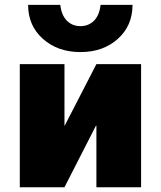

<svg xmlns="http://www.w3.org/2000/svg" viewBox="-20 -790 678 810"><path d="M63.5 0V-519.5H252V-259.8H252.9L386.7 -519.5H575.2V0H386.7V-259.8H384.8L252 0ZM98.6 -769.5H234.4Q239.3 -725.6 262.2 -702.6Q285.2 -679.7 319.3 -679.7Q353.5 -679.7 376.5 -702.6Q399.4 -725.6 404.3 -769.5H539.1Q539.1 -681.6 477.1 -626Q415 -570.3 319.3 -570.3Q223.6 -570.3 161.1 -626Q98.6 -681.6 98.6 -769.5Z"/></svg>

Font: GenEi M Gothic v2 Black
Style: Regular
Weight: 900
Version: Version 2.0